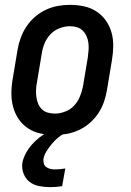

<svg xmlns="http://www.w3.org/2000/svg" viewBox="-20 -548 540 791"><path d="M205 8Q175 8 147 2Q119 -4 96 -19Q73 -34 57.5 -56.5Q42 -79 34.5 -106Q27 -133 27 -162.5Q27 -192 32 -221L52 -341Q56 -366 65 -391Q74 -416 88.5 -438Q103 -460 123.5 -478Q144 -496 168.5 -507.5Q193 -519 218 -523.5Q243 -528 268 -528Q298 -528 326 -522Q354 -516 377 -501Q400 -486 416 -463.5Q432 -441 439.5 -414Q447 -387 446.5 -357.5Q446 -328 441 -299L421 -179Q417 -154 408.5 -129Q400 -104 385.5 -82Q371 -60 350.5 -42Q330 -24 305.5 -12.5Q281 -1 255.5 3.5Q230 8 205 8ZM206 -80Q227 -80 249 -88.5Q271 -97 286 -113.5Q301 -130 309.5 -151Q318 -172 322 -193L342 -313Q344 -328 345 -343Q346 -358 344 -372.5Q342 -387 336 -400Q330 -413 320 -422.5Q310 -432 296.5 -436Q283 -440 268 -440Q247 -440 225 -431.5Q203 -423 187.5 -406.5Q172 -390 163.5 -369Q155 -348 152 -327L132 -207Q129 -192 128.5 -177Q128 -162 130 -147.5Q132 -133 137.5 -120Q143 -107 153 -97.5Q163 -88 177 -84Q191 -80 206 -80ZM186 223Q163 223 140.5 218.5Q118 214 101.5 201Q85 188 77 167Q69 146 72 123Q76 103 86.5 83.5Q97 64 111.5 47.5Q126 31 143.5 17.5Q161 4 181 -6L185 -8H250L249 0Q232 8 218.5 19.5Q205 31 193.5 45Q182 59 172 74.5Q162 90 159 107Q158 116 160.5 125.5Q163 135 171 140.5Q179 146 188 148Q197 150 207 150Q218 150 228 149Q238 148 249 146L236 219Q224 221 211 222Q198 223 186 223Z"/></svg>

Font: Iosevka Curly Semibold
Style: Italic
Weight: 600
Italic angle: -9°
Monospace: yes
Designer: Belleve Invis
Foundry: Belleve Invis
Version: Version 22.1.2; ttfautohint (v1.8.4)